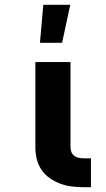

<svg xmlns="http://www.w3.org/2000/svg" viewBox="-20 -778 440 798"><path d="M358 0H327Q303 0 278.5 -3Q254 -6 231 -14.5Q208 -23 187.5 -37Q167 -51 153 -71.5Q139 -92 133 -116Q127 -140 127 -165V-520H273V-165Q273 -155 277 -145.5Q281 -136 289 -130Q297 -124 307 -122Q317 -120 327 -120H358ZM146 -600 160 -758H272L238 -600Z"/></svg>

Font: Iosevka Aile Heavy
Style: Regular
Weight: 900
Designer: Belleve Invis
Foundry: Belleve Invis
Version: Version 31.1.0; ttfautohint (v1.8.4)